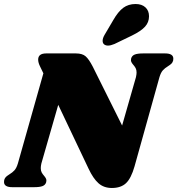

<svg xmlns="http://www.w3.org/2000/svg" viewBox="-43 -932 883 956"><path d="M820 -640Q820 -633 819 -630Q816 -620 810 -614.5Q804 -609 793 -602Q778 -593 768 -582Q758 -571 751 -548L627 -104Q610 -44 584.5 -20Q559 4 514 4Q474 4 447.5 -19.5Q421 -43 398 -92L247 -410L163 -118Q160 -105 160 -95Q160 -82 164.5 -73.5Q169 -65 177 -56Q188 -43 188 -34Q188 -28 187 -25Q183 -11 169 -5.5Q155 0 127 0H18Q-23 0 -23 -26Q-23 -33 -22 -36Q-19 -46 -13 -51.5Q-7 -57 4 -64Q19 -73 29 -84Q39 -95 46 -118L173 -567L157 -600Q147 -620 147 -635Q147 -666 187 -666H335Q367 -666 383.5 -651.5Q400 -637 419 -600L565 -307L634 -548Q637 -562 637 -571Q637 -584 632.5 -592.5Q628 -601 620 -610Q609 -623 609 -632Q609 -638 610 -641Q614 -655 628 -660.5Q642 -666 670 -666H779Q820 -666 820 -640ZM632 -912Q663 -912 681 -895.5Q699 -879 699 -851Q699 -821 679 -799Q659 -777 614 -755L527 -713Q508 -705 495 -705Q483 -705 475.5 -711Q468 -717 468 -729Q468 -742 478 -759L521 -832Q545 -874 570.5 -893Q596 -912 632 -912Z"/></svg>

Font: Shrikhand
Style: Regular
Weight: 400
Italic angle: -14°
Designer: Jonny Pinhorn
Foundry: Jonny Pinhorn
Version: Version 1.001;PS 1.001;hotconv 1.0.88;makeotf.lib2.5.647800